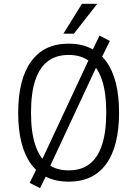

<svg xmlns="http://www.w3.org/2000/svg" viewBox="-20 -941 717 1003"><path d="M339 8Q274 8 225 -15Q176 -38 142.5 -83.5Q109 -129 92 -196.5Q75 -264 75 -351Q75 -439 92 -506.5Q109 -574 143 -620.5Q177 -667 225.5 -690Q274 -713 339 -713Q403 -713 452 -689.5Q501 -666 534.5 -620.5Q568 -575 585 -508Q602 -441 602 -352Q602 -265 585 -197.5Q568 -130 534.5 -84Q501 -38 452 -15Q403 8 339 8ZM339 -51Q404 -51 447 -83.5Q490 -116 512.5 -183Q535 -250 535 -353Q535 -456 513 -522.5Q491 -589 447 -621.5Q403 -654 339 -654Q274 -654 230.5 -621.5Q187 -589 164.5 -522.5Q142 -456 142 -352Q142 -250 164.5 -183Q187 -116 230.5 -83.5Q274 -51 339 -51ZM189 42 135 14 181 -79 203 -114 446 -634 457 -667 500 -755 554 -727 508 -634 487 -599 244 -78 232 -45ZM311 -765 408 -921H488L366 -765Z"/></svg>

Font: Nunito Sans 7pt Condensed Light
Style: Regular
Weight: 300
Width: 3
Designer: Vernon Adams
Foundry: Vernon Adams
Version: Version 3.101;gftools[0.9.27]